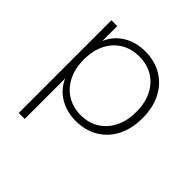

<svg xmlns="http://www.w3.org/2000/svg" viewBox="-173 -627 955 955"><g transform="rotate(45 304.5 -149.0)"><path d="M92 182V-470H133V-365Q155 -418 204.5 -449Q254 -480 321 -480Q387 -480 438 -450Q489 -420 517.5 -365Q546 -310 546 -235Q546 -160 517.5 -105Q489 -50 438 -20Q387 10 321 10Q255 10 205.5 -20.5Q156 -51 134 -103V182ZM318 -28Q372 -28 413 -53Q454 -78 478 -124.5Q502 -171 502 -235Q502 -300 478 -346Q454 -392 413 -416.5Q372 -441 318 -441Q264 -441 222.5 -416.5Q181 -392 157 -346Q133 -300 133 -235Q133 -171 157 -124.5Q181 -78 222.5 -53Q264 -28 318 -28Z"/></g></svg>

Font: Gantari ExtraLight
Style: Regular
Weight: 250
Designer: Anugrah Pasau
Foundry: Lafontype
Version: Version 1.000